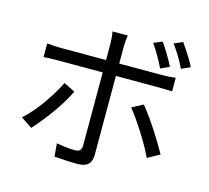

<svg xmlns="http://www.w3.org/2000/svg" viewBox="-119 -958 1238 1140"><g transform="rotate(15 500.0 -388.0)"><path d="M832 -656 778 -632Q742 -706 699 -768L752 -790Q771 -763 794 -724.5Q817 -686 832 -656ZM952 -686 898 -662Q882 -695 860 -731.5Q838 -768 817 -796L870 -819Q931 -731 952 -686ZM536 -699V-514V-456V-370V-272V-174V-91V-37Q536 3 515.5 23Q495 43 450 43Q412 43 352 39L308 36L301 -44Q367 -32 416 -32Q436 -32 445 -41.5Q454 -51 455 -70V-119V-199V-295V-391V-469V-514V-700Q455 -715 453 -736Q451 -757 448 -771H542Q536 -732 536 -699ZM177 -597H428H549H662H751H800Q840 -597 882 -602V-519Q828 -521 801 -521H550H430H317H228H177Q119 -521 92 -518V-602Q139 -597 177 -597ZM130 -93 61 -139Q118 -191 169.5 -264Q221 -337 252 -401L322 -367Q287 -295 232.5 -220Q178 -145 130 -93ZM913 -139 839 -98Q811 -158 763 -234Q715 -310 672 -364L740 -400Q777 -356 825 -283.5Q873 -211 913 -139Z"/></g></svg>

Font: Merged Yaku Han JP
Style: Regular
Weight: 400
Designer: Ryoko NISHIZUKA 西塚涼子 (kana, bopomofo & ideographs); Paul D. Hunt (Latin, Greek & Cyrillic); Sandoll Communications 산돌커뮤니
Foundry: Adobe
Version: Version 2.004